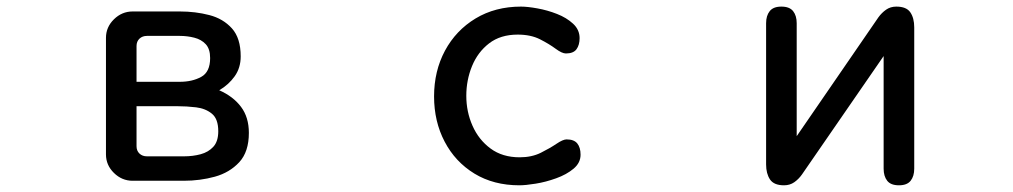

<svg xmlns="http://www.w3.org/2000/svg" viewBox="-20 -553 3040 576"><path d="M377.9 -10.7Q345.7 -10.7 321.8 -34.2Q297.9 -57.6 297.9 -89.8V-439.5Q297.9 -471.7 321.8 -495.1Q345.7 -518.6 377.9 -518.6H519.5Q566.4 -518.6 607.9 -507.8Q649.4 -497.1 675.8 -467.8Q702.1 -438.5 702.1 -383.8Q702.1 -349.6 684.1 -324.2Q666 -298.8 637.7 -282.2Q679.7 -263.7 703.1 -232.4Q726.6 -201.2 726.6 -154.3Q726.6 -97.7 697.8 -66.4Q668.9 -35.2 624.5 -22.9Q580.1 -10.7 531.2 -10.7ZM389.6 -307.6H519.5Q556.6 -307.6 583.5 -322.3Q610.4 -336.9 610.4 -378.9Q610.4 -406.2 597.2 -420.4Q584 -434.6 563 -439.9Q542 -445.3 519.5 -445.3H420.9Q407.2 -445.3 398.4 -437Q389.6 -428.7 389.6 -415ZM420.9 -84H532.2Q558.6 -84 582 -90.3Q605.5 -96.7 620.1 -112.8Q634.8 -128.9 634.8 -159.2Q634.8 -196.3 615.7 -211.9Q596.7 -227.5 568.4 -231Q540 -234.4 511.7 -234.4H389.6V-114.3Q389.6 -100.6 398.4 -92.3Q407.2 -84 420.9 -84Z M1538.1 2.9Q1460.9 2.9 1403.3 -32.2Q1345.7 -67.4 1314 -127.9Q1282.2 -188.5 1282.2 -263.7Q1282.2 -339.8 1314.9 -400.9Q1347.7 -461.9 1406.7 -497.6Q1465.8 -533.2 1543 -533.2Q1562.5 -533.2 1592.3 -527.8Q1622.1 -522.5 1650.9 -511.2Q1679.7 -500 1699.2 -481.9Q1718.8 -463.9 1718.8 -438.5Q1718.8 -418 1709.5 -405.3Q1700.2 -392.6 1677.7 -392.6Q1666 -392.6 1647 -406.7Q1627.9 -420.9 1600.1 -435.1Q1572.3 -449.2 1533.2 -449.2Q1481.4 -449.2 1447.3 -422.9Q1413.1 -396.5 1396 -354.5Q1378.9 -312.5 1378.9 -265.6Q1378.9 -217.8 1397.5 -175.8Q1416 -133.8 1451.7 -107.4Q1487.3 -81.1 1539.1 -81.1Q1575.2 -81.1 1602.5 -94.7Q1629.9 -108.4 1649.4 -121.6Q1668.9 -134.8 1679.7 -134.8Q1702.1 -134.8 1711.9 -122.6Q1721.7 -110.4 1721.7 -88.9Q1721.7 -64.5 1700.7 -46.9Q1679.7 -29.3 1648.4 -18.1Q1617.2 -6.8 1586.9 -2Q1556.6 2.9 1538.1 2.9Z M2332 2.9Q2301.8 2.9 2290 -14.6Q2278.3 -32.2 2278.3 -59.6V-483.4Q2278.3 -505.9 2289.1 -519.5Q2299.8 -533.2 2324.2 -533.2Q2348.6 -533.2 2359.4 -519.5Q2370.1 -505.9 2370.1 -483.4V-144.5L2615.2 -501Q2625 -514.6 2638.2 -523.9Q2651.4 -533.2 2668.9 -533.2Q2699.2 -533.2 2710.9 -516.1Q2722.7 -499 2722.7 -470.7V-46.9Q2722.7 -24.4 2711.9 -10.7Q2701.2 2.9 2676.8 2.9Q2652.3 2.9 2641.6 -10.7Q2630.9 -24.4 2630.9 -46.9V-384.8L2385.7 -29.3Q2376 -15.6 2362.8 -6.3Q2349.6 2.9 2332 2.9Z"/></svg>

Font: Kosugi Maru
Style: Regular
Weight: 400
Designer: MOTOYA
Version: Version 4.002